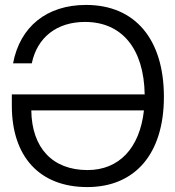

<svg xmlns="http://www.w3.org/2000/svg" viewBox="-20 -746 712 779"><path d="M33 -489H109C131 -595 211 -657 325 -657C475 -657 564 -548 567 -363H28V-317C28 -110 141 13 334 13C529 13 645 -123 645 -353C645 -587 528 -726 329 -726C170 -726 61 -638 33 -489ZM107 -298H564C547 -145 463 -56 335 -56C193 -56 109 -146 107 -298Z"/></svg>

Font: Non Bureau Light
Style: Regular
Weight: 300
Designer: Jona Saucedo
Foundry: Non Foundry
Version: Version 1.000;FEAKit 1.0